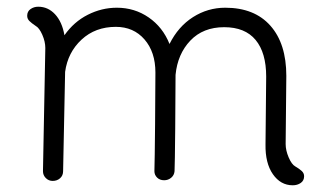

<svg xmlns="http://www.w3.org/2000/svg" viewBox="-20 -535 966 572"><path d="M886 -10Q886 3 876 10Q866 17 852 17Q816 17 793 -16Q770 -49 771 -105L773 -307Q773 -378 741.5 -416Q710 -454 648 -454Q585 -454 547 -414Q509 -374 503 -312Q503 -259 502 -151.5Q501 -44 500 -25Q499 -13 490 -5.5Q481 2 469 2Q456 2 448 -6Q440 -14 440 -25Q441 -56 442 -163Q443 -270 443 -319Q443 -380 410.5 -417.5Q378 -455 325 -455Q264 -455 223 -417Q182 -379 174 -321L168 -25Q168 -12 159 -4Q150 4 137 4Q125 4 116.5 -4.5Q108 -13 108 -25L115 -392Q115 -411 106 -431.5Q97 -452 86 -458Q74 -466 67.5 -472.5Q61 -479 61 -488Q61 -501 71 -508Q81 -515 94 -515Q123 -515 144 -492.5Q165 -470 172 -430Q200 -470 241.5 -491Q283 -512 328 -512Q381 -512 423 -483Q465 -454 485 -404Q511 -456 555 -484Q599 -512 651 -512Q738 -512 785.5 -458.5Q833 -405 833 -309L831 -106Q831 -87 840 -66Q849 -45 860 -39Q872 -32 879 -25.5Q886 -19 886 -10Z"/></svg>

Font: Tsukimi Rounded
Style: Regular
Weight: 400
Designer: Takashi Funayama
Foundry: Takashi Funayama
Version: Version 1.032; ttfautohint (v1.8.3)